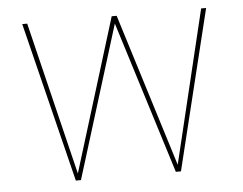

<svg xmlns="http://www.w3.org/2000/svg" viewBox="-43 -583 803 635"><g transform="rotate(-5 358.0 -265.5)"><path d="M516 0 350 -531H366L526.5 -15.5H522.5L646.5 -531H663L533 0ZM184 0 52.5 -531H69L194.5 -15.5H190.5L349.5 -531H365.5L201 0Z"/></g></svg>

Font: Epilogue Thin
Style: Regular
Weight: 250
Designer: Tyler Finck
Foundry: Etcetera Type Co
Version: Version 2.111